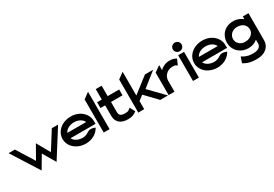

<svg xmlns="http://www.w3.org/2000/svg" viewBox="44 -1687 4157 2916"><g transform="rotate(-30 2122.5 -229.5)"><path d="M304 28 435 -194 566 28 869 -451H759L565 -143L435 -374L303 -142L111 -451H1Z M1094 11C1199 11 1286 -38 1331 -111L1340 -126L1324 -133C1323 -133 1255 -164 1204 -126C1173 -104 1137 -90 1094 -90C1018 -90 952 -126 929 -177H1367V-224C1367 -356 1253 -462 1094 -462C935 -462 818 -357 818 -226C818 -95 935 11 1094 11ZM1094 -361C1171 -361 1235 -325 1257 -272H928C950 -324 1016 -361 1094 -361Z M1512 0V-656L1409 -580V0Z M1634 -347V-160C1636 -52 1704 11 1834 11C1910 11 1942 -10 1975 -33L1985 -40L1939 -130L1925 -120C1895 -98 1896 -90 1834 -90C1765 -90 1737 -115 1737 -171V-347H1939V-449H1737V-632H1634V-449H1552V-347Z M2119 0V-142L2203 -206L2400 0H2536L2289 -255L2536 -451H2392L2119 -239V-656L2015 -580V0Z M2650 0V-190C2650 -238 2670 -276 2699 -302C2724 -326 2762 -345 2811 -345C2856 -345 2860 -340 2877 -329L2892 -319L2935 -417L2921 -424C2894 -436 2878 -447 2819 -447C2745 -447 2690 -417 2650 -378V-466L2547 -394V0Z M3026 -492C3068 -492 3103 -525 3103 -568C3103 -611 3068 -644 3026 -644C2984 -644 2949 -611 2949 -568C2949 -525 2984 -492 3026 -492ZM3078 0V-451H2975V0Z M3401 11C3506 11 3593 -38 3638 -111L3647 -126L3631 -133C3630 -133 3562 -164 3511 -126C3480 -104 3444 -90 3401 -90C3325 -90 3259 -126 3236 -177H3674V-224C3674 -356 3560 -462 3401 -462C3242 -462 3125 -357 3125 -226C3125 -95 3242 11 3401 11ZM3401 -361C3478 -361 3542 -325 3564 -272H3235C3257 -324 3323 -361 3401 -361Z M3954 -9C4024 -9 4076 -32 4116 -65V-4C4116 59 4069 94 3984 94C3924 94 3876 92 3804 49L3788 39L3754 139L3764 145C3845 193 3912 197 3984 197C4147 197 4219 104 4219 2V-471H4120V-423C4080 -456 4025 -482 3954 -482C3791 -482 3711 -362 3711 -245C3711 -104 3824 -9 3954 -9ZM3961 -377C4059 -377 4116 -323 4116 -245C4116 -181 4056 -118 3961 -118C3872 -118 3819 -180 3819 -245C3819 -316 3877 -377 3961 -377Z"/></g></svg>

Font: Charger Pro
Style: BlkExt
Weight: 900
Designer: Jasper
Foundry: Cannot Into Space Fonts
Version: Version 1.09